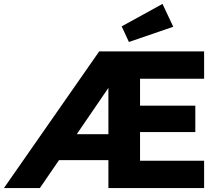

<svg xmlns="http://www.w3.org/2000/svg" viewBox="-29 -963 1124 983"><path d="M-9 0 479 -700H1016V-560H688V-422H971V-287H688V-140H1016V0H526V-143H273L175 0ZM526 -276V-513L364 -276ZM631 -748 594 -828 803 -943 858 -826Z"/></svg>

Font: Lexend Deca
Style: Bold
Weight: 700
Designer: Bonnie Shaver-Troup, Thomas Jockin
Foundry: Lexend
Version: Version 1.008; ttfautohint (v1.8.4.7-5d5b)